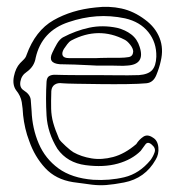

<svg xmlns="http://www.w3.org/2000/svg" viewBox="-20 -447 520 565"><path d="M163 -202Q150 -204 141 -198Q132 -192 131 -179Q130 -148 130.5 -127Q131 -106 136.5 -86Q142 -66 154 -38Q158 -31 173.5 -17Q189 -3 196 1Q219 14 249 19Q279 24 313 15Q347 6 381 -23Q389 -36 401.5 -44.5Q414 -53 430 -42Q444 -34 446 -13.5Q448 7 438 23Q407 78 345 90Q313 96 292.5 97.5Q272 99 251 96.5Q230 94 195 89Q144 81 113 47.5Q82 14 66 -32Q59 -50 54.5 -69.5Q50 -89 48 -108Q47 -128 44 -146.5Q41 -165 27 -182Q16 -198 21 -222.5Q26 -247 39 -261Q44 -266 50 -272Q56 -278 58 -285Q84 -357 137.5 -387.5Q191 -418 261 -425Q301 -430 337.5 -422Q374 -414 407 -389Q437 -367 449.5 -335.5Q462 -304 453 -267Q449 -248 440 -226Q431 -204 411 -202Q390 -200 353 -199.5Q316 -199 276.5 -199.5Q237 -200 205.5 -200.5Q174 -201 163 -202ZM261 -226Q293 -226 325 -225.5Q357 -225 389 -226Q416 -228 427.5 -240.5Q439 -253 440 -280Q441 -322 416.5 -352.5Q392 -383 348 -393Q305 -402 264 -399Q223 -396 182 -382Q103 -356 85 -277Q81 -251 58 -235Q43 -225 40 -207Q37 -189 50 -181Q69 -169 70.5 -153Q72 -137 73 -120Q75 -69 94 -24.5Q113 20 152 48.5Q191 77 254 82Q302 85 346 74.5Q390 64 423 24Q431 13 435 1Q439 -11 427 -21Q415 -32 407.5 -21.5Q400 -11 394 -3Q368 23 326.5 34.5Q285 46 232 39Q178 32 149 -9Q120 -56 117 -106.5Q114 -157 117 -207Q118 -219 124.5 -223Q131 -227 141 -227Q172 -226 201.5 -226Q231 -226 261 -226ZM156 -258Q119 -261 134 -292Q140 -305 147.5 -318Q155 -331 165 -337Q203 -357 242.5 -365.5Q282 -374 325 -365Q349 -359 366.5 -345.5Q384 -332 391 -309Q408 -257 354 -254Q343 -253 331.5 -253.5Q320 -254 308 -254H264Q264 -254 244.5 -255Q225 -256 199.5 -257Q174 -258 156 -258ZM264 -276Q264 -276 276.5 -276.5Q289 -277 305.5 -277Q322 -277 334 -277Q346 -277 358.5 -279Q371 -281 372 -295Q372 -304 363.5 -315Q355 -326 347 -330Q270 -370 190 -328Q183 -324 178 -317Q173 -310 168 -303Q161 -291 164.5 -283.5Q168 -276 183 -276Z"/></svg>

Font: Shizuru
Style: Regular
Weight: 400
Version: Version 1.000